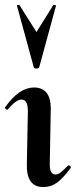

<svg xmlns="http://www.w3.org/2000/svg" viewBox="-25 -750 307 779"><path d="M84 -89 88 -297Q89 -346 62 -346Q40 -346 7 -306Q6 -305 4 -305Q1 -305 -2.5 -308.5Q-6 -312 -4 -315Q26 -357 54.5 -376Q83 -395 113 -395Q181 -395 181 -309L177 -89Q175 -42 200 -42Q210 -42 220.5 -50Q231 -58 250 -77Q252 -79 254 -79Q258 -79 260.5 -75.5Q263 -72 262 -69Q232 -28 207 -9.5Q182 9 151 9Q115 9 98.5 -15.5Q82 -40 84 -89ZM54 -729 123 -620 191 -729Q192 -730 195 -730Q203 -730 202 -726L134 -477Q132 -472 123 -472Q114 -472 112 -477L44 -726Q43 -729 47.5 -730Q52 -731 54 -729Z"/></svg>

Font: Cormorant Upright
Style: Bold
Weight: 700
Designer: Christian Thalmann (Catharsis Fonts)
Foundry: Catharsis Fonts
Version: Version 3.302